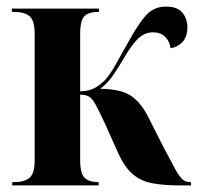

<svg xmlns="http://www.w3.org/2000/svg" viewBox="-20 -562 599 582"><path d="M17 0V-10H23Q54 -10 69.5 -23Q85 -36 85 -76V-459Q85 -500 69.5 -513Q54 -526 21 -526H16V-536H280V-526H277Q250 -526 236.5 -513.5Q223 -501 223 -459V-285Q248 -286 264.5 -294Q281 -302 298 -319Q313 -335 329 -363.5Q345 -392 368 -433Q401 -493 424.5 -517.5Q448 -542 483 -542Q518 -542 533 -523.5Q548 -505 548 -480Q548 -449 532 -433.5Q516 -418 497 -416Q494 -438 480 -451Q466 -464 444 -464Q418 -464 398 -444.5Q378 -425 354 -383Q335 -351 320.5 -330.5Q306 -310 284 -293Q344 -292 374 -273.5Q404 -255 427 -212L474 -119Q498 -73 511 -49.5Q524 -26 533.5 -18Q543 -10 556 -10H559V0H525Q476 0 441.5 -6.5Q407 -13 382.5 -34Q358 -55 339 -96L297 -190Q280 -226 270 -244.5Q260 -263 250 -269Q240 -275 223 -275V-77Q223 -36 236.5 -23Q250 -10 277 -10H279V0Z"/></svg>

Font: Noto Serif Display Condensed
Style: Bold
Weight: 700
Width: 3
Designer: Monotype Design Team
Foundry: Monotype Imaging Inc.
Version: Version 2.009